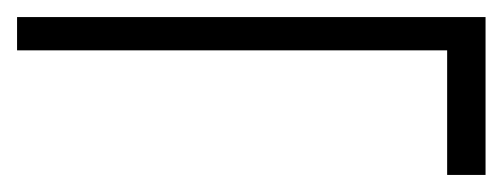

<svg xmlns="http://www.w3.org/2000/svg" viewBox="-44 -448 589 225"><path d="M480 -243V-389H-24V-428H525V-243Z"/></svg>

Font: DM Sans 9pt ExtraLight
Style: Regular
Weight: 250
Version: Version 4.004;gftools[0.9.30]